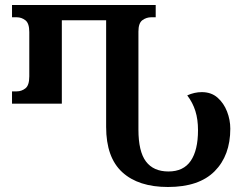

<svg xmlns="http://www.w3.org/2000/svg" viewBox="-20 -734 970 767"><path d="M651 13Q533 13 468.5 -46Q404 -105 404 -227V-653H227V-320H28V-369H47Q66 -369 81.5 -381Q97 -393 97 -429V-606Q97 -641 81.5 -653Q66 -665 47 -665H28V-714H602V-665H584Q565 -665 549 -653.5Q533 -642 533 -608V-216Q533 -129 563 -89Q593 -49 653 -49Q713 -49 742 -91.5Q771 -134 771 -214Q771 -257 760.5 -290.5Q750 -324 728 -353Q757 -366 786 -366Q824 -366 849 -344Q874 -322 887 -288.5Q900 -255 900 -220Q900 -113 837.5 -50Q775 13 651 13Z"/></svg>

Font: Noto Serif Georgian SemiCondensed SemiBold
Style: Regular
Weight: 600
Width: 4
Designer: Monotype Design Team, Akaki Razmadze
Foundry: Google LLC
Version: Version 2.003; ttfautohint (v1.8.4.7-5d5b)